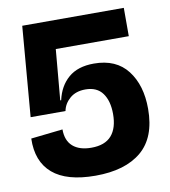

<svg xmlns="http://www.w3.org/2000/svg" viewBox="-78 -728 715 808"><g transform="rotate(-10 280.0 -323.5)"><path d="M266 14Q143 14 83 -37.5Q23 -89 26 -187L162 -202Q162 -154 190 -129.5Q218 -105 269 -105Q327 -105 355 -137Q383 -169 383 -229Q383 -285 359 -318Q335 -351 286 -351Q245 -351 219.5 -329Q194 -307 188 -276H39L71 -661H505V-540H193L174 -324H178Q191 -383 231 -417.5Q271 -452 340 -452Q435 -452 483.5 -389Q532 -326 532 -225Q532 -103 462.5 -44.5Q393 14 266 14Z"/></g></svg>

Font: Bricolage Grotesque 48pt Bricolage Grotesque 48pt Regular
Style: Bold
Weight: 700
Designer: Mathieu Triay
Foundry: Atelier Triay
Version: Version 1.000; ttfautohint (v1.8.4.7-5d5b);gftools[0.9.32]